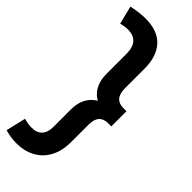

<svg xmlns="http://www.w3.org/2000/svg" viewBox="-332 -850 1119 1119"><g transform="rotate(45 228.0 -290.5)"><path d="M92.5 106Q135.5 106 157.5 81.8Q179.5 57.5 179.5 12.5V-130.5Q179.5 -215.5 231.5 -261.2Q283.5 -307 390.5 -307V-228Q315 -228 315 -142V4.5Q315 73 288.5 124.5Q262 176 212 204.5Q162 233 92.5 233Q68 233 45.8 229.5Q23.5 226 0 219L29 96Q47.5 101.5 63.8 103.8Q80 106 92.5 106ZM416 -228H390.5V-353H416ZM85 -696Q73 -696 58.8 -694Q44.5 -692 29 -688L1 -800.5Q32.5 -807 60 -810.5Q87.5 -814 113 -814Q213.5 -814 264.2 -758.8Q315 -703.5 315 -604.5V-442Q315 -397 334 -375Q353 -353 390.5 -353V-248.5Q283.5 -248.5 231.5 -294Q179.5 -339.5 179.5 -426V-589.5Q179.5 -696 85 -696Z"/></g></svg>

Font: Hepta Slab
Style: Bold
Weight: 700
Designer: Michael LaGattuta
Foundry: Michael LaGattuta
Version: Version 1.100